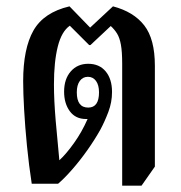

<svg xmlns="http://www.w3.org/2000/svg" viewBox="-20 -579 571 605"><path d="M365 6V-378Q365 -416 361 -438Q357 -460 349 -473Q341 -486 329 -497L265 -437H261L200 -498Q174 -480 162 -432Q150 -384 150 -313Q150 -263 155.5 -198.5Q161 -134 167 -74Q188 -93 213 -128Q238 -163 256 -204Q254 -204 251 -204Q218 -204 200 -228.5Q182 -253 182 -290Q182 -330 203 -354Q224 -378 258 -378Q293 -378 313 -354Q333 -330 333 -289Q333 -257 321.5 -226.5Q310 -196 296 -170Q278 -138 255 -105.5Q232 -73 207.5 -45Q183 -17 163 0H80Q71 -58 65 -119Q59 -180 56 -233.5Q53 -287 53 -323Q53 -426 85.5 -483Q118 -540 199 -559L264 -492L336 -559Q401 -542 434.5 -499Q468 -456 468 -372V-54L426 6ZM258 -240Q292 -240 292 -288Q292 -311 282.5 -324Q273 -337 257 -337Q241 -337 231.5 -324Q222 -311 222 -288Q222 -240 258 -240Z"/></svg>

Font: Noto Serif Thai ExtraCondensed SemiBold
Style: Regular
Weight: 600
Width: 2
Designer: Monotype Design Team
Foundry: Monotype Imaging Inc.
Version: Version 2.001; ttfautohint (v1.8.4.7-5d5b)